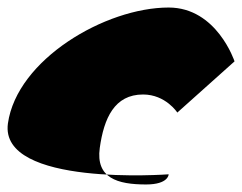

<svg xmlns="http://www.w3.org/2000/svg" viewBox="-27 -615 643 510"><path d="M-6 -287C18 -457 253 -595 421 -595C549 -595 596 -452 596 -452L444 -316C444 -316 413 -364 353 -364C277 -364 249 -301 238 -222C227 -142 285 -125 361 -125C421 -125 421 -152 421 -152C421 -152 -29 -118 -6 -287Z"/></svg>

Font: Chaingun
Style: Ita
Weight: 400
Version: Version 0.91